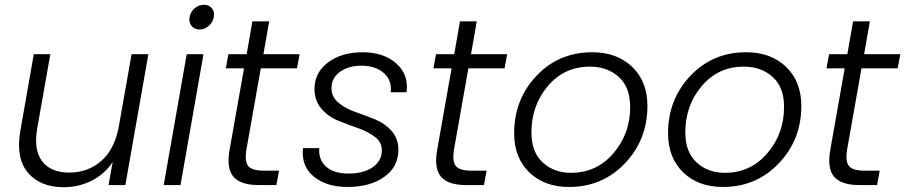

<svg xmlns="http://www.w3.org/2000/svg" viewBox="-20 -772 3776 801"><path d="M599 -546 503 0H433L450 -96Q416 -45 362 -18Q308 9 246 9Q148 9 96.5 -51.5Q45 -112 65 -227L121 -546H190L135 -235Q120 -146 156 -99Q192 -52 269 -52Q345 -52 400 -98.5Q455 -145 474 -235L529 -546Z M663 0 759 -546H829L733 0ZM813 -649Q791 -649 779 -664Q767 -679 771 -701Q775 -723 792 -737.5Q809 -752 831 -752Q852 -752 864 -737.5Q876 -723 872 -701Q868 -679 851 -664Q834 -649 813 -649Z M938 -148 998 -487H922L933 -546H1009L1033 -683H1103L1079 -546H1230L1219 -487H1068L1008 -148Q1000 -98 1016 -79Q1032 -60 1080 -60H1144L1133 0H1058Q984 0 954 -34.5Q924 -69 938 -148Z M1642 -147Q1642 -76 1583 -34Q1524 8 1430 8Q1342 8 1289 -35.5Q1236 -79 1244 -154H1312Q1308 -106 1340 -77Q1372 -48 1434 -48Q1497 -48 1535 -74.5Q1573 -101 1573 -145Q1573 -179 1544 -201Q1515 -223 1473.5 -237.5Q1432 -252 1391 -268.5Q1350 -285 1321 -318.5Q1292 -352 1292 -401Q1292 -469 1348.5 -511.5Q1405 -554 1493 -554Q1580 -554 1633 -507.5Q1686 -461 1676 -387H1610Q1616 -437 1581 -467.5Q1546 -498 1488 -498Q1434 -498 1398.5 -472.5Q1363 -447 1363 -404Q1363 -368 1391.5 -344Q1420 -320 1461 -305.5Q1502 -291 1543.5 -274.5Q1585 -258 1613.5 -226Q1642 -194 1642 -147Z M1804 -148 1864 -487H1788L1799 -546H1875L1899 -683H1969L1945 -546H2096L2085 -487H1934L1874 -148Q1866 -98 1882 -79Q1898 -60 1946 -60H2010L1999 0H1924Q1850 0 1820 -34.5Q1790 -69 1804 -148Z M2681 -330Q2681 -189 2587 -90.5Q2493 8 2354 8Q2251 8 2188 -53Q2125 -114 2125 -216Q2125 -357 2218 -455.5Q2311 -554 2451 -554Q2554 -554 2617.5 -493Q2681 -432 2681 -330ZM2197 -219Q2197 -138 2244 -94.5Q2291 -51 2362 -51Q2469 -51 2539 -132.5Q2609 -214 2609 -326Q2609 -408 2561.5 -451Q2514 -494 2441 -494Q2334 -494 2265.5 -413Q2197 -332 2197 -219Z M3323 -330Q3323 -189 3229 -90.5Q3135 8 2996 8Q2893 8 2830 -53Q2767 -114 2767 -216Q2767 -357 2860 -455.5Q2953 -554 3093 -554Q3196 -554 3259.5 -493Q3323 -432 3323 -330ZM2839 -219Q2839 -138 2886 -94.5Q2933 -51 3004 -51Q3111 -51 3181 -132.5Q3251 -214 3251 -326Q3251 -408 3203.5 -451Q3156 -494 3083 -494Q2976 -494 2907.5 -413Q2839 -332 2839 -219Z M3444 -148 3504 -487H3428L3439 -546H3515L3539 -683H3609L3585 -546H3736L3725 -487H3574L3514 -148Q3506 -98 3522 -79Q3538 -60 3586 -60H3650L3639 0H3564Q3490 0 3460 -34.5Q3430 -69 3444 -148Z"/></svg>

Font: Poppins Light
Style: Italic
Weight: 300
Italic angle: -10°
Designer: Ninad Kale (Devanagari), Jonny Pinhorn (Latin)
Foundry: Indian Type Foundry
Version: Version 3.200;PS 1.000;hotconv 16.6.54;makeotf.lib2.5.65590